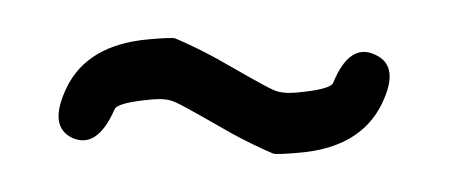

<svg xmlns="http://www.w3.org/2000/svg" viewBox="-28 -505 627 268"><g transform="rotate(-5 285.0 -371.0)"><path d="M383 -283Q350 -283 346 -285Q318 -300 291 -318L249 -347Q226 -363 215 -369Q204 -375 185 -375Q136 -375 131 -366Q102 -313 69 -331Q36 -350 67 -402Q101 -459 187 -459Q220 -459 224 -457Q252 -442 279 -424L321 -395Q344 -379 355 -373Q366 -367 385 -367Q433 -367 438 -376Q466 -430 500 -410Q534 -391 502 -339Q467 -283 383 -283Z"/></g></svg>

Font: Resource Han Rounded CN Medium
Style: Regular
Weight: 500
Designer: Cyano Hao (round all glyphs); Ryoko NISHIZUKA 西塚涼子 (kana, bopomofo & ideographs); Paul D. Hunt (Latin, Greek & Cyrillic)
Foundry: Cyano Hao
Version: 0.990